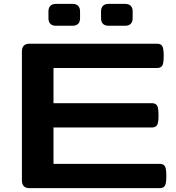

<svg xmlns="http://www.w3.org/2000/svg" viewBox="-20 -977 915 997"><path d="M132.8 -750H793.9Q808.4 -750 816.2 -744.4Q823.9 -738.9 827 -725.8Q830.1 -712.8 830.1 -686.9Q830.1 -661 827 -648Q823.9 -635 816.2 -629.4Q808.4 -623.8 793.9 -623.8H257.8V-441.2H767.1Q781.5 -441.2 789.3 -435.6Q797.1 -430.1 800.1 -417Q803.2 -404 803.2 -378.1Q803.2 -352.2 800.1 -339.2Q797.1 -326.2 789.3 -320.6Q781.5 -315 767.1 -315H257.8V-126.2H807.6Q822.1 -126.2 829.8 -120.6Q837.6 -115 840.7 -102Q843.8 -89 843.8 -63.1Q843.8 -37.2 840.7 -24.2Q837.6 -11.1 829.8 -5.6Q822.1 0 807.6 0H132.8Q113.8 0 103.8 -10Q93.8 -20 93.8 -39.1V-710.9Q93.8 -730 103.8 -740Q113.8 -750 132.8 -750ZM543.8 -956.8H629.7Q648.7 -956.8 658.7 -946.8Q668.8 -936.8 668.8 -917.8V-882.2Q668.8 -863.2 658.7 -853.2Q648.7 -843.2 629.7 -843.2H543.8Q524.7 -843.2 514.7 -853.2Q504.7 -863.2 504.7 -882.2V-917.8Q504.7 -936.8 514.7 -946.8Q524.7 -956.8 543.8 -956.8ZM270.7 -956.8H356.6Q375.7 -956.8 385.7 -946.8Q395.7 -936.8 395.7 -917.8V-882.2Q395.7 -863.2 385.7 -853.2Q375.7 -843.2 356.6 -843.2H270.7Q251.7 -843.2 241.7 -853.2Q231.6 -863.2 231.6 -882.2V-917.8Q231.6 -936.8 241.7 -946.8Q251.7 -956.8 270.7 -956.8Z"/></svg>

Font: Gyrochrome
Style: Regular
Weight: 400
Designer: David Moles
Foundry: David Moles
Version: Version 1.005;Glyphs 3.2.3 (3260)